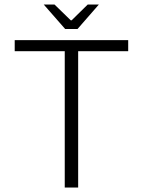

<svg xmlns="http://www.w3.org/2000/svg" viewBox="-20 -840 640 860"><path d="M272 -710 175.8 -819.8H224.1L296.9 -749H300.8L373 -819.8H422.9L327.1 -710ZM270 0V-610.8H45.9V-660.2H554.2V-610.8H330.1V0Z"/></svg>

Font: Office Code Pro D Light
Style: Regular
Weight: 300
Designer: Nathan Rutzky & Paul D. Hunt
Foundry: Adobe Systems Incorporated
Version: Version 1.004;PS 001.004;hotconv 1.0.70;makeotf.lib2.5.58329